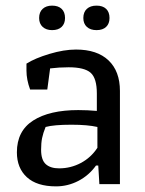

<svg xmlns="http://www.w3.org/2000/svg" viewBox="-20 -654 514 682"><path d="M119 -590Q119 -611 131.5 -622.5Q144 -634 165 -634Q187 -634 199 -622.5Q211 -611 211 -590Q211 -570 199 -558.5Q187 -547 165 -547Q144 -547 131.5 -558.5Q119 -570 119 -590ZM276 -590Q276 -611 288.5 -622.5Q301 -634 323 -634Q345 -634 357 -622.5Q369 -611 369 -590Q369 -570 357 -558.5Q345 -547 323 -547Q301 -547 288.5 -558.5Q276 -570 276 -590ZM40 -113Q40 -189 98 -226Q156 -263 258 -263Q291 -263 324 -260V-322Q324 -376 302 -395.5Q280 -415 224 -415Q190 -415 158 -411L148 -336H87Q74 -371 74 -403V-428Q104 -447 155.5 -462.5Q207 -478 250 -478Q325 -478 365.5 -439.5Q406 -401 406 -331V0H333L329 -66H321Q296 -31 258.5 -11.5Q221 8 179 8Q111 8 75.5 -24.5Q40 -57 40 -113ZM326 -129V-203Q291 -211 234 -211Q171 -211 142 -203Q133 -181 129.5 -163.5Q126 -146 126 -122Q126 -86 142.5 -71Q159 -56 190 -56Q231 -56 267 -75Q303 -94 326 -129Z"/></svg>

Font: Athiti Medium
Style: Regular
Weight: 500
Designer: CadsonDemak Team
Foundry: CadsonDemak
Version: Version 1.032